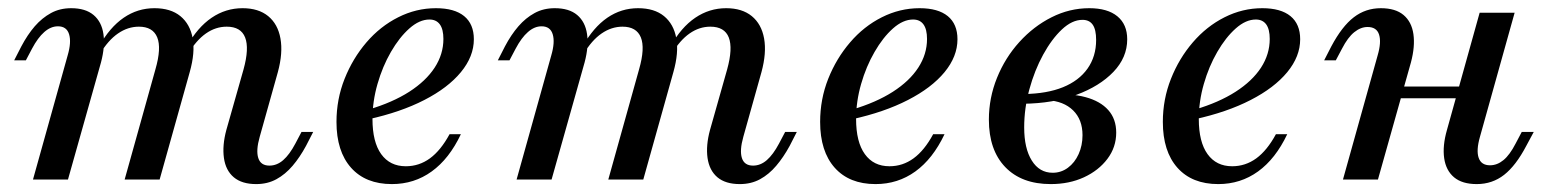

<svg xmlns="http://www.w3.org/2000/svg" viewBox="-20 -447 3853 478"><path d="M617.7 11.3Q582.3 11.3 562.1 -5.6Q541.9 -22.6 537.5 -53.6Q533.1 -84.7 543.5 -123.4L586.3 -274.2Q600.8 -326.6 590.3 -353.6Q579.8 -380.6 544.4 -380.6Q516.9 -380.6 492.7 -363.7Q468.5 -346.8 448.4 -312.9L445.2 -331.5Q471.8 -379 506.9 -402.8Q541.9 -426.6 583.9 -426.6Q623.4 -426.6 647.6 -406.9Q671.8 -387.1 678.2 -351.2Q684.7 -315.3 671.8 -267.7L626.6 -106.5Q616.9 -72.6 623 -53.6Q629 -34.7 650.8 -34.7Q669.4 -34.7 685.1 -48.4Q700.8 -62.1 715.3 -89.5L730.6 -118.5H759.7L741.9 -83.9Q726.6 -55.6 708.5 -34.3Q690.3 -12.9 668.1 -0.8Q646 11.3 617.7 11.3ZM62.1 0 148.4 -308.9Q158.1 -341.9 152 -361.7Q146 -381.5 124.2 -381.5Q106.5 -381.5 90.3 -367.3Q74.2 -353.2 59.7 -325.8L44.4 -296.8H15.3L33.1 -331.5Q48.4 -360.5 66.5 -381.5Q84.7 -402.4 106.9 -414.5Q129 -426.6 157.3 -426.6Q192.7 -426.6 212.9 -409.7Q233.1 -392.7 237.5 -362.1Q241.9 -331.5 231.5 -291.9L149.2 0ZM290.3 0 366.9 -274.2Q382.3 -327.4 371.4 -354Q360.5 -380.6 325.8 -380.6Q298.4 -380.6 273.8 -363.7Q249.2 -346.8 229 -312.9L226.6 -331.5Q253.2 -379 287.9 -402.8Q322.6 -426.6 364.5 -426.6Q404.8 -426.6 429 -406.9Q453.2 -387.1 459.7 -351.6Q466.1 -316.1 452.4 -267.7L377.4 0Z M955.6 11.3Q890.3 11.3 854 -29.4Q817.7 -70.2 817.7 -143.5Q817.7 -200 837.9 -250.8Q858.1 -301.6 892.3 -341.5Q926.6 -381.5 971.4 -404Q1016.1 -426.6 1065.3 -426.6Q1111.3 -426.6 1135.5 -406.9Q1159.7 -387.1 1159.7 -349.2Q1159.7 -306.5 1127.4 -267.3Q1095.2 -228.2 1036.3 -198Q977.4 -167.7 896.8 -150L897.6 -174.2Q957.3 -191.9 998.8 -218.5Q1040.3 -245.2 1062.1 -278.6Q1083.9 -312.1 1083.9 -350Q1083.9 -374.2 1075 -386.3Q1066.1 -398.4 1049.2 -398.4Q1024.2 -398.4 999.2 -376.2Q974.2 -354 953.2 -317.7Q932.3 -281.5 919.8 -237.9Q907.3 -194.4 907.3 -150.8Q907.3 -93.5 929 -63.3Q950.8 -33.1 990.3 -33.1Q1023.4 -33.1 1050.4 -52.8Q1077.4 -72.6 1099.2 -112.9H1127.4Q1098.4 -51.6 1054.8 -20.2Q1011.3 11.3 955.6 11.3Z M1821.8 11.3Q1786.3 11.3 1766.1 -5.6Q1746 -22.6 1741.5 -53.6Q1737.1 -84.7 1747.6 -123.4L1790.3 -274.2Q1804.8 -326.6 1794.4 -353.6Q1783.9 -380.6 1748.4 -380.6Q1721 -380.6 1696.8 -363.7Q1672.6 -346.8 1652.4 -312.9L1649.2 -331.5Q1675.8 -379 1710.9 -402.8Q1746 -426.6 1787.9 -426.6Q1827.4 -426.6 1851.6 -406.9Q1875.8 -387.1 1882.3 -351.2Q1888.7 -315.3 1875.8 -267.7L1830.6 -106.5Q1821 -72.6 1827 -53.6Q1833.1 -34.7 1854.8 -34.7Q1873.4 -34.7 1889.1 -48.4Q1904.8 -62.1 1919.4 -89.5L1934.7 -118.5H1963.7L1946 -83.9Q1930.6 -55.6 1912.5 -34.3Q1894.4 -12.9 1872.2 -0.8Q1850 11.3 1821.8 11.3ZM1266.1 0 1352.4 -308.9Q1362.1 -341.9 1356 -361.7Q1350 -381.5 1328.2 -381.5Q1310.5 -381.5 1294.4 -367.3Q1278.2 -353.2 1263.7 -325.8L1248.4 -296.8H1219.4L1237.1 -331.5Q1252.4 -360.5 1270.6 -381.5Q1288.7 -402.4 1310.9 -414.5Q1333.1 -426.6 1361.3 -426.6Q1396.8 -426.6 1416.9 -409.7Q1437.1 -392.7 1441.5 -362.1Q1446 -331.5 1435.5 -291.9L1353.2 0ZM1494.4 0 1571 -274.2Q1586.3 -327.4 1575.4 -354Q1564.5 -380.6 1529.8 -380.6Q1502.4 -380.6 1477.8 -363.7Q1453.2 -346.8 1433.1 -312.9L1430.6 -331.5Q1457.3 -379 1491.9 -402.8Q1526.6 -426.6 1568.5 -426.6Q1608.9 -426.6 1633.1 -406.9Q1657.3 -387.1 1663.7 -351.6Q1670.2 -316.1 1656.5 -267.7L1581.5 0Z M2159.7 11.3Q2094.4 11.3 2058.1 -29.4Q2021.8 -70.2 2021.8 -143.5Q2021.8 -200 2041.9 -250.8Q2062.1 -301.6 2096.4 -341.5Q2130.6 -381.5 2175.4 -404Q2220.2 -426.6 2269.4 -426.6Q2315.3 -426.6 2339.5 -406.9Q2363.7 -387.1 2363.7 -349.2Q2363.7 -306.5 2331.5 -267.3Q2299.2 -228.2 2240.3 -198Q2181.5 -167.7 2100.8 -150L2101.6 -174.2Q2161.3 -191.9 2202.8 -218.5Q2244.4 -245.2 2266.1 -278.6Q2287.9 -312.1 2287.9 -350Q2287.9 -374.2 2279 -386.3Q2270.2 -398.4 2253.2 -398.4Q2228.2 -398.4 2203.2 -376.2Q2178.2 -354 2157.3 -317.7Q2136.3 -281.5 2123.8 -237.9Q2111.3 -194.4 2111.3 -150.8Q2111.3 -93.5 2133.1 -63.3Q2154.8 -33.1 2194.4 -33.1Q2227.4 -33.1 2254.4 -52.8Q2281.5 -72.6 2303.2 -112.9H2331.5Q2302.4 -51.6 2258.9 -20.2Q2215.3 11.3 2159.7 11.3Z M2596 11.3Q2523.4 11.3 2482.7 -31Q2441.9 -73.4 2441.9 -149.2Q2441.9 -203.2 2462.1 -253.2Q2482.3 -303.2 2517.7 -342.3Q2553.2 -381.5 2598 -404Q2642.7 -426.6 2691.9 -426.6Q2737.1 -426.6 2761.7 -406.5Q2786.3 -386.3 2786.3 -349.2Q2786.3 -304 2752 -268.1Q2717.7 -232.3 2659.7 -210.9Q2601.6 -189.5 2527.4 -188.7L2529.8 -212.9Q2586.3 -213.7 2626.2 -229.8Q2666.1 -246 2687.5 -276.2Q2708.9 -306.5 2708.9 -347.6Q2708.9 -373.4 2700.4 -385.5Q2691.9 -397.6 2675 -397.6Q2649.2 -397.6 2623.8 -373.8Q2598.4 -350 2577 -310.9Q2555.6 -271.8 2542.7 -224.6Q2529.8 -177.4 2529.8 -129.8Q2529.8 -77.4 2548.8 -47.2Q2567.7 -16.9 2600.8 -16.9Q2621.8 -16.9 2638.7 -29.4Q2655.6 -41.9 2665.3 -63.3Q2675 -84.7 2675 -110.5Q2675 -149.2 2651.6 -172.2Q2628.2 -195.2 2587.1 -197.6L2592.7 -210.5Q2645.2 -215.3 2682.3 -205.2Q2719.4 -195.2 2739.1 -173Q2758.9 -150.8 2758.9 -116.9Q2758.9 -80.6 2737.1 -51.6Q2715.3 -22.6 2678.6 -5.6Q2641.9 11.3 2596 11.3Z M3012.9 11.3Q2947.6 11.3 2911.3 -29.4Q2875 -70.2 2875 -143.5Q2875 -200 2895.2 -250.8Q2915.3 -301.6 2949.6 -341.5Q2983.9 -381.5 3028.6 -404Q3073.4 -426.6 3122.6 -426.6Q3168.5 -426.6 3192.7 -406.9Q3216.9 -387.1 3216.9 -349.2Q3216.9 -306.5 3184.7 -267.3Q3152.4 -228.2 3093.5 -198Q3034.7 -167.7 2954 -150L2954.8 -174.2Q3014.5 -191.9 3056 -218.5Q3097.6 -245.2 3119.4 -278.6Q3141.1 -312.1 3141.1 -350Q3141.1 -374.2 3132.3 -386.3Q3123.4 -398.4 3106.5 -398.4Q3081.5 -398.4 3056.5 -376.2Q3031.5 -354 3010.5 -317.7Q2989.5 -281.5 2977 -237.9Q2964.5 -194.4 2964.5 -150.8Q2964.5 -93.5 2986.3 -63.3Q3008.1 -33.1 3047.6 -33.1Q3080.6 -33.1 3107.7 -52.8Q3134.7 -72.6 3156.5 -112.9H3184.7Q3155.6 -51.6 3112.1 -20.2Q3068.5 11.3 3012.9 11.3Z M3323.4 0 3409.7 -308.9Q3419.4 -341.9 3413.3 -360.9Q3407.3 -379.8 3384.7 -379.8Q3367.7 -379.8 3351.6 -366.9Q3335.5 -354 3321 -325.8L3305.6 -296.8H3276.6L3294.4 -331.5Q3321 -381.5 3350.4 -404Q3379.8 -426.6 3417.7 -426.6Q3454 -426.6 3474.2 -409.7Q3494.4 -392.7 3498.8 -362.1Q3503.2 -331.5 3492.7 -291.9L3410.5 0ZM3423.4 -202.4 3431.5 -231.5H3655.6L3647.6 -202.4ZM3656.5 11.3Q3620.2 11.3 3600 -5.6Q3579.8 -22.6 3575.4 -53.2Q3571 -83.9 3582.3 -123.4L3663.7 -415.3H3750.8L3664.5 -106.5Q3654.8 -72.6 3661.3 -54Q3667.7 -35.5 3689.5 -35.5Q3707.3 -35.5 3723 -48.4Q3738.7 -61.3 3753.2 -89.5L3768.5 -118.5H3798.4L3779.8 -83.9Q3754 -34.7 3724.6 -11.7Q3695.2 11.3 3656.5 11.3Z"/></svg>

Font: Playfair 5pt SemiExpanded Light Medium
Style: Italic
Weight: 500
Italic angle: -15.6°
Version: Version 2.001;gftools[0.9.30]